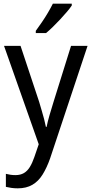

<svg xmlns="http://www.w3.org/2000/svg" viewBox="-20 -786 499 1046"><path d="M2 -536H92L193 -232Q200 -208 207 -184.5Q214 -161 220 -138.5Q226 -116 230 -95H234Q239 -121 249.5 -157.5Q260 -194 272 -232L367 -536H457L253 77Q235 128 212 165Q189 202 156 221Q123 240 77 240Q57 240 41 237.5Q25 235 12 232V161Q23 164 36.5 166Q50 168 64 168Q91 168 110 157Q129 146 142.5 124Q156 102 167 70L191 0ZM371 -756Q362 -742 345 -722Q328 -702 308 -680.5Q288 -659 268 -639.5Q248 -620 231 -606H175V-618Q191 -640 208.5 -665.5Q226 -691 241.5 -717.5Q257 -744 268 -766H371Z"/></svg>

Font: Noto Sans SemiCondensed
Style: Regular
Weight: 400
Width: 4
Version: Version 2.013